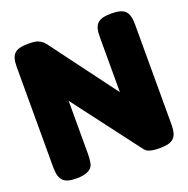

<svg xmlns="http://www.w3.org/2000/svg" viewBox="-125 -819 921 939"><g transform="rotate(-20 335.5 -350.0)"><path d="M118 0C151 0 200 -7 206 -48C209 -62 210 -76 210 -91V-370L470 -27C478 -16 487 -9 499 -6C511 -2 528 0 551 0C624 0 643 -25 643 -91V-608C643 -678 621 -700 552 -700C481 -700 460 -678 460 -612V-324L209 -661C184 -695 162 -700 120 -700C49 -700 28 -678 28 -612V-92C28 -23 50 0 118 0Z"/></g></svg>

Font: Periwinkle
Style: Bold
Weight: 700
Version: Version 2.001